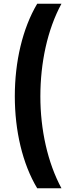

<svg xmlns="http://www.w3.org/2000/svg" viewBox="-20 -852 403 1037"><path d="M181 165H312C237 26 198 -152 198 -331C198 -513 236 -692 312 -832H181C101 -697 60 -518 60 -332C60 -147 101 32 181 165Z"/></svg>

Font: Noto Sans Devanagari UI Condensed ExtraBold
Style: Regular
Weight: 800
Width: 3
Designer: Jelle Bosma - Monotype Design Team
Foundry: Monotype Imaging Inc.
Version: Version 2.004